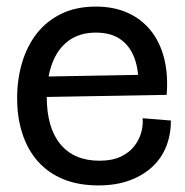

<svg xmlns="http://www.w3.org/2000/svg" viewBox="-20 -550 562 583"><path d="M279 13Q218 13 172 -6Q126 -25 95 -60Q64 -95 48 -144Q32 -193 32 -252Q32 -309 47 -359.5Q62 -410 91.5 -448Q121 -486 166 -508Q211 -530 271 -530Q326 -530 368 -511Q410 -492 438 -457Q466 -422 478.5 -372.5Q491 -323 486 -262L88 -255V-317L419 -323L400 -287Q402 -336 388.5 -373Q375 -410 346 -430.5Q317 -451 271 -451Q222 -451 188.5 -426.5Q155 -402 138.5 -357.5Q122 -313 122 -256Q122 -162 163.5 -112Q205 -62 282 -62Q321 -62 347 -74.5Q373 -87 388 -106.5Q403 -126 409 -148.5Q415 -171 413 -191L499 -184Q499 -142 485 -106Q471 -70 442.5 -43.5Q414 -17 373 -2Q332 13 279 13Z"/></svg>

Font: Bricolage Grotesque 96pt ExtraBold 96pt
Style: Regular
Weight: 400
Version: Version 1.001;gftools[0.9.33.dev8+g029e19f]